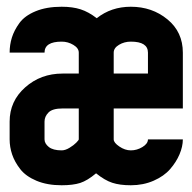

<svg xmlns="http://www.w3.org/2000/svg" viewBox="-20 -532 565 564"><path d="M161.1 -90.3Q171.9 -90.3 184.3 -97.9Q196.8 -105.5 204.1 -113Q211.4 -120.6 211.4 -122.6V-213.4H163.6Q134.3 -213.4 122.6 -201.7Q110.8 -189.9 110.8 -174.8V-122.6Q110.8 -110.4 123.3 -100.3Q135.7 -90.3 161.1 -90.3ZM364.3 -409.7Q345.2 -409.7 329.6 -400.4Q314 -391.1 314 -377.4V-315.9H414.6V-377.4Q414.6 -409.7 364.3 -409.7ZM517.1 -122.6Q517.1 -101.6 507.3 -78.6Q497.6 -55.7 479.7 -35.2Q461.9 -14.6 431.4 -1.2Q400.9 12.2 364.3 12.2Q332 12.2 309.8 4.9Q287.6 -2.4 262.2 -22.9Q236.8 -1.5 215.6 5.4Q194.3 12.2 161.1 12.2Q118.7 12.2 87.2 -1Q55.7 -14.2 39.3 -35.4Q22.9 -56.6 15.6 -78.4Q8.3 -100.1 8.3 -122.6V-174.8Q8.3 -234.9 54 -275.4Q99.6 -315.9 163.6 -315.9H211.4V-377.4Q211.4 -390.6 195.6 -400.1Q179.7 -409.7 161.1 -409.7Q110.8 -409.7 110.8 -377.4H8.3Q8.3 -400.4 14.9 -421.6Q21.5 -442.9 37.1 -464.4Q52.7 -485.8 84.7 -499Q116.7 -512.2 161.1 -512.2Q193.4 -512.2 216.8 -504.6Q240.2 -497.1 264.2 -478.5Q306.6 -512.2 364.3 -512.2Q426.8 -512.2 471.9 -475.1Q517.1 -438 517.1 -377.4V-213.4H314V-122.6Q314 -112.8 330.6 -101.6Q347.2 -90.3 364.3 -90.3Q382.3 -90.3 398.4 -100.1Q414.6 -109.9 414.6 -122.6Z"/></svg>

Font: Anka/Coder Condensed
Style: Bold
Weight: 700
Width: 4
Monospace: yes
Version: Version 001.100